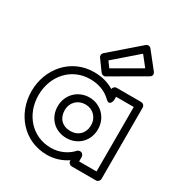

<svg xmlns="http://www.w3.org/2000/svg" viewBox="-206 -1009 1123 1194"><g transform="rotate(30 355.5 -412.5)"><path d="M342.7 -660.1 508.6 -804 565.5 -732.1 372 -619.9ZM292.6 -682.9C283.2 -674.7 281.1 -659.8 288.8 -649.3L344.8 -572.3C351.7 -562.8 366.2 -558.8 377.5 -565.4L615.5 -703.4C635.4 -714.9 628.7 -732.8 622.6 -740.5L531.6 -855.5C521.9 -867.8 505.5 -867.5 495.6 -858.9ZM24 -256C24 -94.3 138.8 40 304 40C359.7 40 410 21.9 449 -4.9V0C449 15.1 463.3 25 474 25H649C664.1 25 674 10.7 674 0V-513C674 -528.1 659.7 -538 649 -538H472C457.7 -538 447.9 -525 447.1 -515C405.8 -540.2 358.1 -553 304 -553C138.7 -553 24 -417.6 24 -256ZM74 -256C74 -394.4 169.3 -503 304 -503C367.4 -503 417.5 -482.3 454.5 -446.1C490 -411.5 497 -464 497 -464V-488H624V-25H499V-58C499 -68.7 489.1 -83 474 -83H472C465.7 -83 458.3 -80.1 453.5 -74.8C420 -37.8 366.5 -10 304 -10C169.2 -10 74 -117.7 74 -256ZM262 -256C262 -313.3 303.2 -352 357 -352C409.6 -352 451 -313.4 451 -256C451 -199.2 412.6 -161 357 -161C298.3 -161 262 -198.9 262 -256ZM212 -256C212 -173.1 271.7 -111 357 -111C439.4 -111 501 -172.8 501 -256C501 -340.6 436.4 -402 357 -402C276.8 -402 212 -340.7 212 -256Z"/></g></svg>

Font: Hussar Ekologiczny
Style: Regular
Weight: 400
Foundry: Cannot Into Space Fonts
Version: Version 0.97